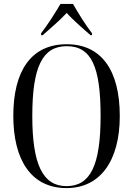

<svg xmlns="http://www.w3.org/2000/svg" viewBox="-20 -951 681 981"><path d="M190 -781V-771H198C236 -805 286 -847 321 -885C347 -854 416 -794 443 -771H450V-781C419 -821 378 -886 353 -931H289C263 -886 221 -821 190 -781ZM320 10C494 10 592 -132 592 -358C592 -592 498 -725 321 -725C137 -725 48 -586 48 -359C48 -137 137 10 320 10ZM320 0C199 0 145 -110 145 -358C145 -610 197 -715 321 -715C447 -715 494 -610 494 -358C494 -107 442 0 320 0Z"/></svg>

Font: Noto Serif Display Condensed
Style: Regular
Weight: 400
Width: 3
Designer: Monotype Design Team
Foundry: Monotype Imaging Inc.
Version: Version 2.009